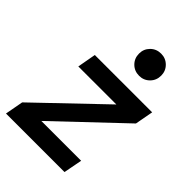

<svg xmlns="http://www.w3.org/2000/svg" viewBox="-230 -819 914 914"><g transform="rotate(45 227.0 -362.0)"><path d="M-17 0 0 -92 324 -402H68L85 -496H471L454 -404L127 -94H395L377 0ZM304 -575Q272 -575 250.5 -596.5Q229 -618 229 -650Q229 -681 250.5 -702.5Q272 -724 304 -724Q335 -724 356.5 -702.5Q378 -681 378 -650Q378 -618 356.5 -596.5Q335 -575 304 -575Z"/></g></svg>

Font: Rethink Sans SemiBold
Style: Italic
Weight: 600
Italic angle: -10°
Designer: The Rethink Sans project authors (Hans Thiessen). DM Sans designed by Colophon Foundry.
Foundry: Rethink Communications LLC
Version: Version 1.001